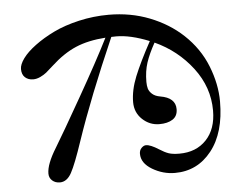

<svg xmlns="http://www.w3.org/2000/svg" viewBox="-49 -706 957 777"><g transform="rotate(-5 429.5 -317.5)"><path d="M46.9 -460.4Q46.9 -479 64.5 -503.2Q82 -527.3 116.2 -552.7Q150.4 -578.1 194.6 -599.6Q238.8 -621.1 298.1 -634.8Q357.4 -648.4 418.9 -648.4Q508.3 -648.4 585.2 -618.2Q662.1 -587.9 717.8 -536.1Q779.3 -478.5 808.6 -404.3Q837.9 -330.1 837.9 -259.8Q837.9 -132.8 780.3 -60.1Q722.7 12.7 631.3 12.7Q583 12.7 539.8 -12.9Q496.6 -38.6 496.6 -76.7Q496.6 -91.3 505.6 -100.3Q514.6 -109.4 523.9 -109.4Q542 -109.4 575.7 -87.9Q596.2 -74.7 612.3 -69.1Q628.4 -63.5 656.2 -63.5Q724.1 -63.5 765.4 -106.9Q806.6 -150.4 806.6 -225.6Q806.6 -320.3 746.6 -399.2Q686.5 -478 594.7 -520Q570.8 -477.1 559.3 -442.4Q547.9 -407.7 547.9 -364.3Q547.9 -348.6 551.3 -336.9Q554.7 -325.2 566.4 -314.7Q578.1 -304.2 598.6 -300.8Q660.2 -290.5 660.2 -244.1Q660.2 -215.8 639.6 -202.6Q619.1 -189.5 585.9 -189.5Q546.4 -189.5 516.8 -217.3Q487.3 -245.1 487.3 -287.1Q487.3 -335.9 509.5 -390.9Q531.7 -445.8 576.2 -527.8Q500 -558.6 442.4 -558.6Q428.7 -558.6 422.4 -558.1Q319.8 -323.7 260.7 -149.4Q230 -57.6 211.4 -23.7Q192.9 10.3 164.1 10.3Q145.5 10.3 133.1 -0.7Q120.6 -11.7 120.6 -29.3Q120.6 -67.4 159.2 -129.9Q193.8 -186.5 272.9 -325.7Q352.1 -464.8 398.4 -557.1Q327.6 -552.2 276.9 -530.5Q226.1 -508.8 175.8 -462.4Q157.2 -445.3 147 -437Q136.7 -428.7 121.8 -421.6Q106.9 -414.6 92.8 -414.6Q72.8 -414.6 59.8 -426.3Q46.9 -438 46.9 -460.4Z"/></g></svg>

Font: Theano Didot
Style: Regular
Weight: 400
Designer: Alexey Kryukov
Version: Version 2.0